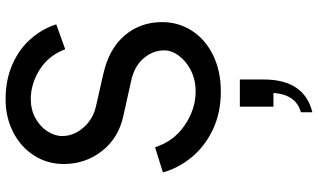

<svg xmlns="http://www.w3.org/2000/svg" viewBox="-245 -552 1136 686"><g transform="rotate(-90 323.0 -209.0)"><path d="M50 -195 140 -223Q161 -156 218.5 -117Q276 -78 339 -78Q381 -78 414.5 -95Q448 -112 467 -138Q486 -164 486 -190Q486 -231 457.5 -264Q429 -297 379 -308L253 -336Q173 -353 126.5 -412.5Q80 -472 80 -549Q80 -608 110.5 -655.5Q141 -703 194 -730Q247 -757 311 -757Q382 -757 437.5 -732Q493 -707 528.5 -665.5Q564 -624 579 -576L490 -544Q468 -603 417.5 -635Q367 -667 312 -667Q274 -667 244 -650.5Q214 -634 197 -608Q180 -582 180 -555Q180 -513 210.5 -478.5Q241 -444 287 -434L401 -408Q491 -388 539 -332Q587 -276 587 -198Q587 -139 556 -91Q525 -43 468.5 -15.5Q412 12 339 12Q263 12 203 -16.5Q143 -45 104 -92.5Q65 -140 50 -195ZM334 200H285V80H382V165Q382 238 352.5 281.5Q323 325 265 339V298Q328 281 334 200Z"/></g></svg>

Font: Evergrow Sans 
Style: Medium
Weight: 500
Foundry: 10Web
Version: Version 1.000